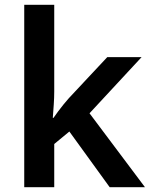

<svg xmlns="http://www.w3.org/2000/svg" viewBox="-20 -780 628 800"><path d="M206 -399Q206 -373 204 -344.5Q202 -316 200 -289H203Q211 -301 222 -315.5Q233 -330 244.5 -344.5Q256 -359 267 -371L427 -542H570L353 -308L584 0H437L269 -232L206 -180V0H81V-760H206Z"/></svg>

Font: Noto Sans Hebrew SemiBold
Style: Regular
Weight: 600
Designer: Monotype Design Team
Foundry: Monotype Imaging Inc.
Version: Version 2.003